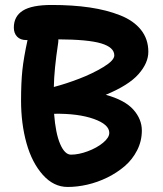

<svg xmlns="http://www.w3.org/2000/svg" viewBox="-20 -741 651 766"><path d="M250 4.9Q193.8 4.9 150.6 -43.7Q107.4 -92.3 85.7 -169.9Q64 -247.6 64 -339.8Q64 -411.6 69.3 -461.7Q74.7 -511.7 89.8 -581.1H85Q61.5 -581.1 48.3 -594.7Q35.2 -608.4 35.2 -630.9Q35.2 -675.8 71 -698.5Q106.9 -721.2 186 -721.2Q270.5 -721.2 338.1 -711.2Q405.8 -701.2 459.5 -679.9Q513.2 -658.7 542.5 -621.8Q571.8 -585 571.8 -534.2Q571.8 -489.7 532.7 -445.3Q493.7 -400.9 401.9 -362.8Q478 -341.8 512 -303.7Q545.9 -265.6 545.9 -220.2Q545.9 -178.2 527.1 -141.4Q508.3 -104.5 477.5 -78.1Q446.8 -51.8 408 -32.7Q369.1 -13.7 328.6 -4.4Q288.1 4.9 250 4.9ZM211.9 -568.8Q195.8 -462.4 194.8 -394Q243.2 -406.7 296.1 -427Q349.1 -447.3 392.6 -473.6Q436 -500 436 -520Q436 -552.2 383.5 -567.9Q331.1 -583.5 212.9 -584Q212.9 -574.7 211.9 -568.8ZM416 -210.9Q416 -244.6 354 -266.6Q292 -288.6 195.8 -287.1Q201.7 -209 220 -166.5Q238.3 -124 263.2 -124Q293.9 -124 330.1 -137.5Q366.2 -150.9 391.1 -171.4Q416 -191.9 416 -210.9Z"/></svg>

Font: Shantell Sans Bouncy
Style: Regular
Weight: 600
Designer: Stephen Nixon, Anya Danilova, Shantell Martin
Foundry: Arrow Type
Version: Version 1.006;[9816181b4]